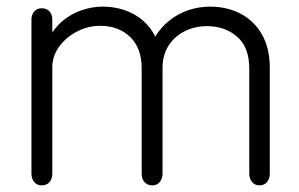

<svg xmlns="http://www.w3.org/2000/svg" viewBox="-20 -550 903 580"><path d="M106 10Q92 10 83.5 0Q75 -10 75 -25V-491Q75 -506 83.5 -515.5Q92 -525 106 -525Q121 -525 129.5 -515.5Q138 -506 138 -491V-421L126 -432Q143 -465 169.5 -487Q196 -509 227.5 -519.5Q259 -530 290 -530Q347 -530 392 -502.5Q437 -475 458 -419L437 -418Q458 -460 487.5 -484.5Q517 -509 549.5 -519.5Q582 -530 614 -530Q666 -530 707 -508.5Q748 -487 771.5 -445.5Q795 -404 795 -345V-25Q795 -10 786.5 0Q778 10 764 10Q750 10 741.5 0Q733 -10 733 -25V-343Q733 -407 696.5 -439Q660 -471 605 -471Q569 -471 538.5 -456Q508 -441 489.5 -412.5Q471 -384 471 -345V-25Q471 -10 462.5 0Q454 10 440 10Q425 10 416.5 0Q408 -10 408 -25V-343Q408 -405 373 -438.5Q338 -472 283 -472Q246 -472 213 -455Q180 -438 159 -409.5Q138 -381 138 -346V-25Q138 -10 129.5 0Q121 10 106 10Z"/></svg>

Font: National Park Light
Style: Regular
Weight: 300
Designer: Andrea Herstowski, Ben Hoepner
Version: Version 1.009